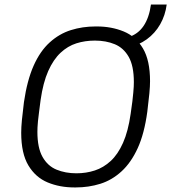

<svg xmlns="http://www.w3.org/2000/svg" viewBox="-20 -812 751 842"><path d="M306 10Q242 10 189 -12Q136 -34 104.5 -86.5Q73 -139 73 -230Q73 -253 76 -285Q79 -317 85 -364Q99 -460 127.5 -524Q156 -588 198 -626Q240 -664 291 -680Q342 -696 399 -696H405Q469 -696 522.5 -674Q576 -652 607 -599.5Q638 -547 638 -456Q638 -434 635 -402Q632 -370 626 -322Q613 -226 584 -162.5Q555 -99 513 -60.5Q471 -22 420 -6Q369 10 312 10ZM315 -52Q358 -52 396 -64.5Q434 -77 465.5 -106Q497 -135 519.5 -185.5Q542 -236 553 -313Q558 -345 560.5 -367.5Q563 -390 564.5 -405.5Q566 -421 566.5 -432Q567 -443 567 -452Q567 -523 544.5 -562.5Q522 -602 483.5 -618Q445 -634 396 -634Q353 -634 315 -622Q277 -610 245.5 -580.5Q214 -551 191.5 -500.5Q169 -450 158 -373Q154 -341 151 -318.5Q148 -296 146.5 -280.5Q145 -265 144.5 -254Q144 -243 144 -234Q144 -164 166.5 -124Q189 -84 228 -68Q267 -52 315 -52ZM537 -602 543 -649Q585 -662 609.5 -698Q634 -734 642 -792H711Q705 -745 682.5 -705.5Q660 -666 623.5 -639.5Q587 -613 537 -602Z"/></svg>

Font: Chivo Medium ExtraLight
Style: Italic
Weight: 250
Italic angle: -8.05°
Version: Version 2.002